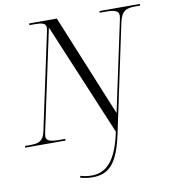

<svg xmlns="http://www.w3.org/2000/svg" viewBox="-117 -800 1011 1127"><g transform="rotate(-10 388.5 -237.0)"><path d="M344 240C444 240 496 183 532 12L667 -625C682 -696 713 -704 765 -704H792L794 -714H553L551 -704H587C635 -704 665 -698 665 -668C665 -659 662 -644 658 -627L547 -107L298 -714H134L132 -704H162C206 -704 231 -699 231 -673C231 -667 229 -655 227 -645L105 -74C93 -19 65 -10 17 -10H-15L-17 0H223L225 -10H184C138 -10 111 -18 111 -43C111 -49 113 -59 114 -66L243 -670L524 0C488 174 424 229 340 229C317 229 291 225 274 219L270 229C292 236 317 240 344 240Z"/></g></svg>

Font: Noto Serif Display Light
Style: Italic
Weight: 300
Italic angle: -12°
Designer: Monotype Design Team
Foundry: Monotype Imaging Inc.
Version: Version 2.009